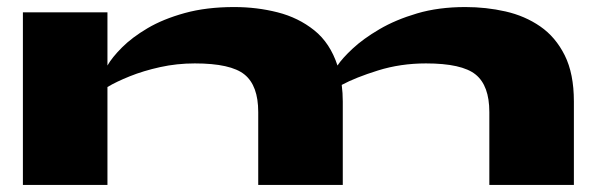

<svg xmlns="http://www.w3.org/2000/svg" viewBox="-20 -525 1694 545"><path d="M45 -490H285V-339Q298 -362 326.5 -390.5Q355 -419 399 -445Q443 -471 504.5 -488Q566 -505 645 -505Q709 -505 768 -490Q827 -475 872 -439Q917 -403 938 -339Q951 -359 981 -387Q1011 -415 1057 -442Q1103 -469 1164 -487Q1225 -505 1301 -505Q1360 -505 1415 -492.5Q1470 -480 1513.5 -450Q1557 -420 1583 -368Q1609 -316 1609 -237V0H1369V-207Q1369 -282 1330 -313.5Q1291 -345 1189 -345Q1117 -345 1053 -325Q989 -305 950 -284Q953 -261 953 -237V0H713V-207Q713 -282 674 -313.5Q635 -345 533 -345Q482 -345 434.5 -334.5Q387 -324 348.5 -308.5Q310 -293 285 -278V0H45Z"/></svg>

Font: Syne ExtraBold
Style: Regular
Weight: 800
Designer: Lucas Descroix
Foundry: Bonjour Monde
Version: Version 2.200; ttfautohint (v1.8.4)